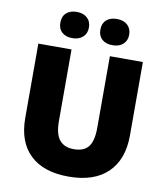

<svg xmlns="http://www.w3.org/2000/svg" viewBox="-99 -1014 955 1105"><g transform="rotate(10 378.5 -461.0)"><path d="M684.1 -713.9V-284.2Q684.1 -144 604.7 -67.1Q525.4 9.8 376 9.8Q230 9.8 151.6 -64.9Q73.2 -139.6 73.2 -279.8V-713.9H267.1V-294.9Q267.1 -219.2 295.4 -185.1Q323.7 -150.9 378.9 -150.9Q438 -150.9 464.6 -184.8Q491.2 -218.8 491.2 -295.9V-713.9ZM176.8 -855Q176.8 -891.6 199.2 -911.9Q221.7 -932.1 259.8 -932.1Q298.3 -932.1 321 -911.4Q343.8 -890.6 343.8 -855Q343.8 -820.3 321 -799.6Q298.3 -778.8 259.8 -778.8Q221.7 -778.8 199.2 -798.8Q176.8 -818.8 176.8 -855ZM410.6 -855Q410.6 -891.6 433.1 -911.9Q455.6 -932.1 494.6 -932.1Q533.7 -932.1 556.4 -911.1Q579.1 -890.1 579.1 -855Q579.1 -820.3 556.4 -799.6Q533.7 -778.8 494.6 -778.8Q455.1 -778.8 432.9 -799.1Q410.6 -819.3 410.6 -855Z"/></g></svg>

Font: TypoPRO Open Sans
Style: Regular
Weight: 800
Foundry: Ascender Corporation
Version: Version 1.10